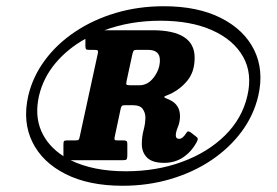

<svg xmlns="http://www.w3.org/2000/svg" viewBox="-20 -683 890 616"><path d="M505.5 -663Q614.5 -663 689 -625.2Q763.5 -587.5 795.5 -522.5Q827.5 -457.5 808.5 -375Q794 -313 755 -260.5Q716 -208 658 -169Q600 -130 527.2 -108.5Q454.5 -87 373.5 -87Q264.5 -87 190 -124.8Q115.5 -162.5 83.8 -227.5Q52 -292.5 70.5 -375Q85 -437 123.8 -489.5Q162.5 -542 220.8 -581Q279 -620 351.5 -641.5Q424 -663 505.5 -663ZM384 -133.5Q482 -133.5 564.2 -163.8Q646.5 -194 701.8 -248.5Q757 -303 773.5 -375Q790.5 -447 759.8 -501.2Q729 -555.5 660.5 -586Q592 -616.5 494.5 -616.5Q398 -616.5 315 -586H468.5Q604.5 -586 604.5 -498Q604.5 -453 581.5 -424.8Q558.5 -396.5 525 -381Q516.5 -377 511.8 -375.5Q507 -374 507 -371.5Q507 -369.5 523.5 -363Q557.5 -347.5 557.5 -310.5Q557.5 -292 550.8 -275.8Q544 -259.5 544 -249Q544 -237.5 554.5 -237.5Q566 -237.5 577.5 -256Q580.5 -261 583 -261.5Q585.5 -262 591.5 -258.5L609 -245Q614.5 -241 614.5 -237.2Q614.5 -233.5 610.5 -226Q594.5 -196.5 568 -178.5Q541.5 -160.5 506.5 -160.5Q469 -160.5 452 -177.2Q435 -194 435 -221Q435 -244.5 440.8 -266Q446.5 -287.5 446.5 -307Q446.5 -320.5 438.2 -333Q430 -345.5 405 -345.5H381.5Q373.5 -345.5 371 -343Q368.5 -340.5 367 -333.5L348 -244Q346.5 -237.5 347.8 -235Q349 -232.5 357.5 -232.5H376Q383 -232.5 385.8 -230.5Q388.5 -228.5 388.5 -221.5V-185Q388.5 -175 386.2 -172Q384 -169 374.5 -169H206.5Q279 -133.5 384 -133.5ZM105 -375Q91 -312.5 112.2 -263.2Q133.5 -214 183.5 -182V-220.5Q183.5 -228 185.5 -230.2Q187.5 -232.5 195 -232.5H221Q230.5 -232.5 232.5 -235Q234.5 -237.5 236 -245.5L293.5 -510Q295.5 -518.5 293.5 -520.8Q291.5 -523 282 -523H266Q257.5 -523 255.8 -525.5Q254 -528 254 -536V-558.5Q196.5 -526.5 157.5 -479.8Q118.5 -433 105 -375ZM397.5 -409.5H428Q454.5 -409.5 473.8 -435.2Q493 -461 493 -490Q493 -523 455 -523H419Q411 -523 409 -520.5Q407 -518 405 -510.5L386 -422.5Q384 -413.5 386.2 -411.5Q388.5 -409.5 397.5 -409.5Z"/></svg>

Font: Besley* Narrow Heavy
Style: Italic
Weight: 800
Width: 4
Italic angle: -13°
Designer: Owen Earl
Foundry: indestructible type*
Version: Version 3.000; ttfautohint (v1.8.3)